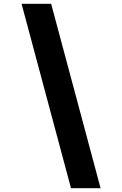

<svg xmlns="http://www.w3.org/2000/svg" viewBox="-20 -843 640 1006"><path d="M352 143 93 -823H248L507 143Z"/></svg>

Font: Iosevka Etoile Heavy Oblique
Style: Regular
Weight: 900
Italic angle: -9°
Designer: Belleve Invis
Foundry: Belleve Invis
Version: Version 15.5.2; ttfautohint (v1.8.4)